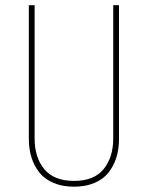

<svg xmlns="http://www.w3.org/2000/svg" viewBox="-20 -701 563 731"><path d="M433.1 -681.2V-171.9Q433.1 -133.8 423.1 -101.6Q413.1 -69.3 393.1 -43.9Q373 -18.6 339.4 -4.4Q305.7 9.8 262.2 9.8Q217.8 9.8 184.1 -4.4Q150.4 -18.6 130.1 -43.9Q109.9 -69.3 99.9 -101.6Q89.8 -133.8 89.8 -171.9V-681.2H111.8V-173.8Q111.8 -101.1 148.9 -56.6Q186 -12.2 262.2 -12.2Q337.9 -12.2 374.5 -57.1Q411.1 -102.1 411.1 -173.8V-681.2Z"/></svg>

Font: Fira Sans Compressed Thin
Style: Regular
Weight: 100
Width: 1
Designer: Carrois Corporate & Edenspiekermann AG
Foundry: Carrois Corporate GbR & Edenspiekermann AG
Version: Version 4.203;PS 004.203;hotconv 1.0.88;makeotf.lib2.5.64775